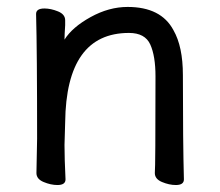

<svg xmlns="http://www.w3.org/2000/svg" viewBox="-20 -511 628 548"><path d="M481.9 17.1Q462.9 17.1 442.4 8.5Q421.9 0 421.9 -17.1Q423.8 -34.2 423.8 -293Q423.8 -351.1 408.9 -384Q394 -417 348.1 -417Q168.9 -417 166 -162.1L164.1 -97.2Q164.1 -59.1 167 1Q167 17.1 144 17.1Q125 17.1 104.5 8.5Q84 0 84 -17.1L85.9 -115.2Q85.9 -363.8 83 -471.2Q83 -486.8 106.9 -486.8Q125 -486.8 145.5 -478.5Q166 -470.2 166 -453.1V-439Q164.1 -411.1 164.1 -397.9Q186 -433.1 238.5 -462.2Q291 -491.2 344.2 -491.2Q439.9 -491.2 475.1 -424.8Q502 -377.9 502 -296.9Q502 -105 504.9 1Q504.9 17.1 481.9 17.1Z"/></svg>

Font: LXGW WenKai GB Screen
Style: Regular
Weight: 400
Designer: LXGW / Fontworks Inc.
Foundry: LXGW / Fontworks Inc.
Version: Version 1.321;February 19, 2024;FontCreator 14.0.0.2901 64-b